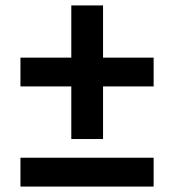

<svg xmlns="http://www.w3.org/2000/svg" viewBox="-20 -686 640 706"><path d="M55.2 0V-106H544.9V0ZM55.2 -368.2V-474.1H242.2V-666H358.9V-474.1H544.9V-368.2H358.9V-174.8H242.2V-368.2Z"/></svg>

Font: TASA Orbiter Text SemiBold
Style: Regular
Weight: 600
Designer: Weizhong Zhang
Version: Version 1.000;Glyphs 3.1.2 (3151)